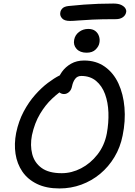

<svg xmlns="http://www.w3.org/2000/svg" viewBox="-20 -1052 762 1082"><path d="M315 10Q241 10 188.5 -15.5Q136 -41 106 -85Q76 -129 67.5 -185Q59 -241 71 -303Q85 -370 113.5 -423.5Q142 -477 178 -517.5Q214 -558 250 -585Q286 -612 314 -626Q342 -640 354 -640Q364 -640 372 -637Q380 -634 385 -621Q396 -599 382 -582Q368 -565 344 -551Q311 -531 273.5 -496Q236 -461 205.5 -410Q175 -359 160 -290Q149 -233 161.5 -184Q174 -135 214.5 -105.5Q255 -76 328 -76Q384 -76 437 -103.5Q490 -131 529.5 -181.5Q569 -232 582 -300Q593 -360 591 -417.5Q589 -475 572 -521.5Q555 -568 521.5 -596Q488 -624 438 -624Q416 -624 403.5 -607.5Q391 -591 386 -566Q382 -545 369 -533.5Q356 -522 341 -522Q328 -522 318 -529Q308 -536 303 -550.5Q298 -565 302 -585Q309 -619 329 -647Q349 -675 380.5 -693Q412 -711 454 -711Q522 -711 571 -676Q620 -641 647.5 -581.5Q675 -522 681.5 -446Q688 -370 671 -288Q658 -222 625 -167Q592 -112 544.5 -72.5Q497 -33 438.5 -11.5Q380 10 315 10ZM374 -934Q342 -934 329 -949.5Q316 -965 320 -982Q321 -993 331 -1004Q341 -1015 365 -1018Q412 -1023 453 -1026Q494 -1029 534.5 -1030.5Q575 -1032 619 -1032Q648 -1032 664.5 -1023.5Q681 -1015 687 -1004Q693 -993 691 -984Q688 -966 672.5 -955Q657 -944 633 -944Q552 -944 501 -941.5Q450 -939 421 -936.5Q392 -934 374 -934ZM468 -755Q431 -755 411.5 -776.5Q392 -798 398 -828Q403 -855 425.5 -872Q448 -889 477 -889Q502 -889 517 -877.5Q532 -866 538 -847.5Q544 -829 540 -810Q537 -791 519 -773Q501 -755 468 -755Z"/></svg>

Font: Shantell Sans
Style: Italic
Weight: 400
Italic angle: -11°
Designer: Stephen Nixon, Anya Danilova, Shantell Martin
Foundry: Arrow Type
Version: Version 1.011;[c5ecc13dd]